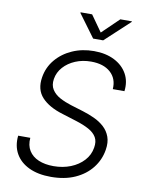

<svg xmlns="http://www.w3.org/2000/svg" viewBox="-101 -1012 830 1096"><g transform="rotate(10 313.5 -464.5)"><path d="M271 12.2Q196.3 12.2 143.8 -12.7Q91.3 -37.6 65.9 -82.5Q40.5 -127.4 46.9 -187H117.2Q113.3 -143.1 132.3 -112.5Q151.4 -82 188.2 -66.4Q225.1 -50.8 274.9 -50.8Q329.1 -50.8 374.3 -68.8Q419.4 -86.9 449.2 -119.4Q479 -151.9 485.8 -194.8Q492.2 -231 478.3 -255.1Q464.4 -279.3 433.3 -296.4Q402.3 -313.5 356.9 -327.6L275.4 -353Q193.8 -377.4 152.8 -422.1Q111.8 -466.8 123.5 -538.6Q132.8 -597.7 170.4 -642.6Q208 -687.5 264.9 -712.6Q321.8 -737.8 390.1 -737.8Q458.5 -737.8 508.3 -712.6Q558.1 -687.5 582.8 -643.3Q607.4 -599.1 600.1 -542.5H532.7Q537.1 -603.5 496.8 -639.6Q456.5 -675.8 384.3 -675.8Q334.5 -675.8 293.2 -658.4Q252 -641.1 224.9 -610.8Q197.8 -580.6 191.4 -541.5Q185.5 -504.9 201.7 -479.7Q217.8 -454.6 248 -438.2Q278.3 -421.9 313.5 -411.1L386.7 -388.7Q421.9 -377.9 454.6 -362.8Q487.3 -347.7 512.2 -325Q537.1 -302.2 548.8 -270Q560.5 -237.8 553.2 -193.4Q543.5 -134.8 506.8 -88.1Q470.2 -41.5 410.4 -14.6Q350.6 12.2 271 12.2ZM342.3 -942.4 408.7 -848.6 505.9 -942.4H573.2L572.3 -939L430.2 -807.1H372.1L274.9 -939L275.9 -942.4Z"/></g></svg>

Font: Inter 16pt Light
Style: Italic
Weight: 300
Italic angle: -9.3988°
Version: Version 4.001;git-66647c0bb